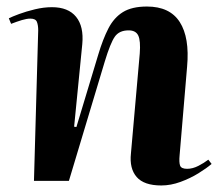

<svg xmlns="http://www.w3.org/2000/svg" viewBox="-20 -554 670 588"><path d="M628 -52Q613 -39 588 -23.5Q563 -8 533 3Q503 14 474 14Q421 14 398.5 -12Q376 -38 381 -84L408 -390Q411 -429 403.5 -445Q396 -461 374 -461Q345 -461 331.5 -441.5Q318 -422 301 -366L191 0H84L97 -461Q97 -477 93 -487Q89 -497 73 -497Q62 -497 47 -492.5Q32 -488 14 -481L7 -498Q17 -503 38.5 -511Q60 -519 87 -525.5Q114 -532 139 -532Q189 -532 213 -502.5Q237 -473 232 -419L207 -166L214 -165L281 -387Q295 -434 312 -467Q329 -500 356.5 -517Q384 -534 430 -534Q500 -534 530.5 -486.5Q561 -439 553 -350L530 -78Q528 -57 531.5 -47Q535 -37 553 -37Q570 -37 587.5 -46Q605 -55 618 -65Z"/></svg>

Font: Literata 72pt
Style: Bold Italic
Weight: 700
Italic angle: -2°
Designer: Latin by Veronika Burian and Jose Scaglione. Greek by Irene Vlachou. Cyrillic by Vera Evstafieva
Foundry: TypeTogether
Version: Version 3.002